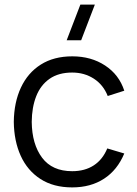

<svg xmlns="http://www.w3.org/2000/svg" viewBox="-20 -800 594 835"><path d="M333 -625H270L329.5 -780H392.5ZM294 15Q212.5 15 156 -21.5Q99.5 -58 70.2 -122.2Q41 -186.5 40 -270Q41 -355 71 -419.2Q101 -483.5 157.5 -519.2Q214 -555 294.5 -555Q376.5 -555 437.2 -515Q498 -475 520.5 -405.5L448.5 -382.5Q429.5 -431 388.2 -457.8Q347 -484.5 294 -484.5Q234.5 -484.5 195.5 -457.2Q156.5 -430 137.5 -381.5Q118.5 -333 118 -270Q119 -173 163 -114.2Q207 -55.5 294 -55.5Q349 -55.5 387.8 -80.8Q426.5 -106 446.5 -154.5L520.5 -132.5Q490.5 -60.5 432.5 -22.8Q374.5 15 294 15Z"/></svg>

Font: Manrope ExtraLight
Style: Regular
Weight: 400
Version: Version 4.504